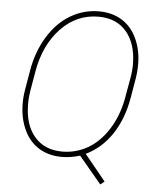

<svg xmlns="http://www.w3.org/2000/svg" viewBox="-57 -769 766 946"><g transform="rotate(5 325.5 -296.5)"><path d="M390.1 -15.6 494.6 112.3 474.6 128.4 363.3 -4.4Q317.9 9.8 273.4 9.8Q210 9.8 161.9 -19Q113.8 -47.9 87.4 -103Q61 -158.2 59.1 -227.1Q58.1 -264.6 64.5 -302.2L81.1 -399.9Q97.2 -495.1 142.8 -569.3Q188.5 -643.6 253.7 -682.1Q318.8 -720.7 394.5 -720.7Q458.5 -720.7 506.6 -691.7Q554.7 -662.6 581.1 -607.2Q607.4 -551.8 608.9 -484.4Q609.4 -443.4 603 -405.8L586.9 -311Q568.8 -204.6 518.1 -128.7Q467.3 -52.7 390.1 -15.6ZM583.5 -478Q582 -579.1 532.2 -636.7Q482.4 -694.3 394.5 -694.3Q286.6 -694.3 208.7 -612.8Q130.9 -531.2 107.9 -398.9L90.8 -299.3Q85.4 -266.6 85.9 -233.9Q85.9 -133.8 135.7 -75.2Q185.5 -16.6 273.4 -16.6Q340.3 -16.6 398.7 -49.8Q457 -83 499.3 -148.9Q541.5 -214.8 558.1 -299.8L577.1 -406.7Q583.5 -442.4 583.5 -478Z"/></g></svg>

Font: TypoPRO Roboto
Style: Italic
Weight: 250
Italic angle: -12°
Designer: Google
Version: Version 2.136; 2016